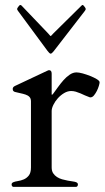

<svg xmlns="http://www.w3.org/2000/svg" viewBox="-20 -729 410 751"><path d="M162.6 -451.2Q165 -452.1 167.5 -453.4Q169.9 -454.6 171.4 -454.6Q182.1 -454.6 182.1 -440.9V-361.8Q182.1 -360.4 182.6 -357.9Q183.6 -357.9 184.8 -359.1Q186 -360.4 187.5 -361.8Q196.3 -373.5 206.5 -387.9Q216.8 -402.3 228.3 -415.3Q239.7 -428.2 252.7 -437Q265.6 -445.8 279.3 -445.8Q288.6 -445.8 303.7 -441.7Q318.8 -437.5 333.5 -431.6Q348.1 -425.8 358.9 -419.2Q369.6 -412.6 369.6 -407.2Q369.6 -402.8 366.7 -393.1Q363.8 -383.3 358.9 -373.5Q354 -363.8 347.7 -356Q341.3 -348.1 333.5 -348.1Q332 -348.1 331.5 -348.4Q331.1 -348.6 330.6 -348.6Q321.8 -351.6 312.7 -355.7Q303.7 -359.9 294.7 -363.8Q285.6 -367.7 276.4 -370.4Q267.1 -373 258.3 -373Q244.6 -373 231 -365Q217.3 -356.9 206.3 -344.7Q195.3 -332.5 188.7 -318.8Q182.1 -305.2 182.1 -294.9V-74.2Q182.1 -60.1 188 -51.3Q193.8 -42.5 202.9 -36.6Q211.9 -30.8 223.1 -27.6Q234.4 -24.4 245.1 -22.5Q255.9 -20.5 264.9 -19.3Q273.9 -18.1 278.3 -16.1Q284.7 -13.2 284.7 -7.8Q284.7 0.5 277.8 2H32.2Q25.4 0.5 25.4 -7.8Q25.4 -13.2 31.7 -16.1Q38.1 -19 49.8 -20.8Q61.5 -22.5 73 -27.3Q84.5 -32.2 92.8 -42.7Q101.1 -53.2 101.1 -74.2V-332.5Q101.1 -343.8 95.2 -349.9Q89.4 -356 79.8 -359.1Q70.3 -362.3 59.3 -364.5Q48.3 -366.7 37.6 -369.6Q34.2 -371.1 32 -373.3Q29.8 -375.5 29.8 -381.3Q29.8 -384.3 31.5 -387.2Q33.2 -390.1 38.1 -392.6ZM299.3 -707.5Q301.3 -709.5 303.2 -709.5Q304.7 -709.5 306.6 -707.5Q308.6 -705.6 310.5 -702.9Q312.5 -700.2 314 -697.8Q315.4 -695.3 315.4 -693.8Q315.4 -691.4 312 -686.5L190.9 -529.8Q188 -525.9 184.3 -522.5Q180.7 -519 178.2 -519Q175.8 -519 172.1 -522.7Q168.5 -526.4 166 -529.8L50.3 -686.5Q46.9 -691.4 46.9 -693.8Q46.9 -695.3 48.3 -697.8Q49.8 -700.2 51.8 -702.9Q53.7 -705.6 55.7 -707.5Q57.6 -709.5 59.1 -709.5Q60.1 -709.5 61.5 -709Q63 -708.5 64 -707.5L168.5 -598.1Q169.9 -596.7 173.6 -592.3Q177.2 -587.9 178.2 -587.9Q179.2 -587.9 183.1 -592.3Q187 -596.7 188.5 -598.1Z"/></svg>

Font: Kurinto Book Core
Style: Regular
Weight: 400
Designer: Kurinto was developed by Clint Goss from a range of fonts that are compatible with the SIL Open Font License Version 1.1
Foundry: Clinton F. Goss
Version: Version 2.196; July 25, 2020